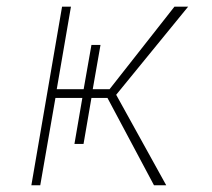

<svg xmlns="http://www.w3.org/2000/svg" viewBox="-20 -548 627 568"><path d="M536.6 -528.3 323.7 -267.6 471.7 0H435.5L297.9 -258.3H250.5L227.1 -122.1H200.2L223.6 -258.3H144L99.1 0H72.8L163.6 -528.3H189.9L147.9 -284.2H227.5L250.5 -415H277.3L254.4 -284.2H304.2L496.1 -528.3Z"/></svg>

Font: Roboto Mono Thin
Style: Italic
Weight: 250
Designer: Google
Version: Version 2.000985; 2015; ttfautohint (v1.3)